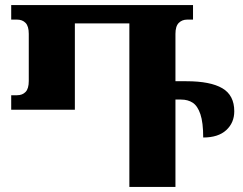

<svg xmlns="http://www.w3.org/2000/svg" viewBox="-20 -734 953 754"><path d="M712 -415Q806 -415 853 -387.5Q900 -360 900 -297Q900 -252 868.5 -223Q837 -194 778 -194Q778 -253 767 -285.5Q756 -318 737 -330.5Q718 -343 691 -343H669V0H488V-642H274V-303H24V-360H47Q68 -360 80.5 -373Q93 -386 93 -416V-601Q93 -631 80.5 -644Q68 -657 47 -657H24V-714H738V-657H715Q695 -657 682 -644Q669 -631 669 -601V-415Z"/></svg>

Font: Noto Serif Georgian ExtraBold
Style: Regular
Weight: 800
Designer: Monotype Design Team, Akaki Razmadze
Foundry: Google LLC
Version: Version 2.003; ttfautohint (v1.8.4.7-5d5b)